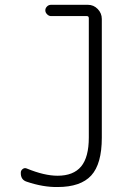

<svg xmlns="http://www.w3.org/2000/svg" viewBox="-20 -750 540 780"><path d="M88.9 -11.7Q63.5 -19.5 64.5 -48.8Q64.5 -57.6 72.3 -63.5Q80.1 -69.3 88.9 -65.4Q160.2 -36.1 213.9 -36.1Q278.3 -36.1 309.6 -73.7Q340.8 -111.3 340.8 -191.4V-675.8Q340.8 -684.6 333 -684.6H187.5Q178.7 -684.6 171.4 -691.9Q164.1 -699.2 164.1 -708Q164.1 -716.8 170.9 -723.6Q177.7 -730.5 187.5 -730.5H336.9Q360.4 -730.5 377 -713.4Q393.6 -696.3 393.6 -672.9V-190.4Q393.6 -84 350.6 -37.1Q307.6 9.8 213.9 9.8Q155.3 10.7 88.9 -11.7Z"/></svg>

Font: Rounded Mgen+ 2m light
Style: Regular
Weight: 200
Designer: [Source Han Sans]
Ryoko NISHIZUKA  (kana & ideographs); Paul D. Hunt (Latin, Greek & Cyrillic); Wenlong ZHANG  (bopomofo
Version: Version 1.059.20150602